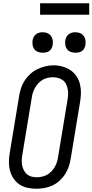

<svg xmlns="http://www.w3.org/2000/svg" viewBox="-20 -1145 565 1173"><path d="M202 8Q174 8 147 2Q120 -4 98.5 -18.5Q77 -33 62 -55.5Q47 -78 40.5 -104Q34 -130 34.5 -158Q35 -186 40 -214L97 -559Q101 -584 109 -608Q117 -632 131.5 -654Q146 -676 166 -694Q186 -712 209.5 -723Q233 -734 257.5 -740Q282 -746 307 -746Q335 -746 361.5 -738.5Q388 -731 410 -716.5Q432 -702 447 -679.5Q462 -657 468.5 -631Q475 -605 474.5 -577Q474 -549 469 -521L412 -176Q408 -151 400 -127Q392 -103 378 -81Q364 -59 344 -41Q324 -23 300.5 -12Q277 -1 252 3.5Q227 8 202 8ZM204 -62Q220 -62 236 -65.5Q252 -69 267 -77Q282 -85 294 -97.5Q306 -110 314.5 -125Q323 -140 328 -155.5Q333 -171 335 -187L392 -532Q395 -549 396 -566Q397 -583 394 -599Q391 -615 384 -630Q377 -645 364.5 -654.5Q352 -664 336 -668.5Q320 -673 303 -673Q287 -673 271 -669.5Q255 -666 240.5 -657.5Q226 -649 214.5 -636.5Q203 -624 194.5 -609.5Q186 -595 181 -579.5Q176 -564 174 -548L117 -203Q114 -186 113 -169Q112 -152 115 -136Q118 -120 125 -106Q132 -92 143.5 -81.5Q155 -71 171 -66.5Q187 -62 204 -62ZM441 -823Q426 -823 412 -828Q398 -833 389.5 -844.5Q381 -856 379 -870.5Q377 -885 379 -900Q381 -910 386.5 -920Q392 -930 401 -936.5Q410 -943 420 -945.5Q430 -948 441 -948Q456 -948 469.5 -942.5Q483 -937 491.5 -925.5Q500 -914 502 -899.5Q504 -885 502 -870Q500 -860 495 -850Q490 -840 481 -833.5Q472 -827 461.5 -825Q451 -823 441 -823ZM241 -823Q226 -823 212 -828Q198 -833 189.5 -844.5Q181 -856 179 -870.5Q177 -885 179 -900Q181 -910 186.5 -920Q192 -930 201 -936.5Q210 -943 220 -945.5Q230 -948 241 -948Q256 -948 269.5 -942.5Q283 -937 291.5 -925.5Q300 -914 302 -899.5Q304 -885 302 -870Q300 -860 295 -850Q290 -840 281 -833.5Q272 -827 261.5 -825Q251 -823 241 -823ZM225 -1055V-1125H525V-1055Z"/></svg>

Font: Iosevka Gothic
Style: Italic
Weight: 400
Italic angle: -9°
Monospace: yes
Designer: Belleve Invis
Foundry: Belleve Invis
Version: Version 15.5.1; ttfautohint (v1.8.4)